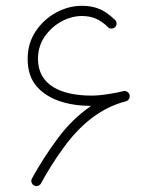

<svg xmlns="http://www.w3.org/2000/svg" viewBox="-20 -623 534 661"><path d="M96.2 15.1C105.5 20.5 116.7 16.6 121.1 8.3C144.5 -34.7 170.4 -75.7 198.7 -114.3C254.9 -191.9 324.2 -251.5 414.1 -274.4C418.5 -275.9 421.4 -278.3 423.8 -281.7V-282.2C424.3 -282.7 424.3 -283.2 424.8 -283.7C424.8 -284.2 424.8 -284.2 425.3 -284.7V-285.2C425.8 -285.6 425.8 -286.6 426.3 -287.1V-287.6V-289.6C426.8 -292 426.8 -294.9 425.8 -297.4C425.3 -299.3 424.3 -301.3 422.9 -302.7C422.4 -303.2 422.4 -303.2 421.9 -303.2V-303.7C416.5 -309.1 410.6 -311 403.8 -309.1C389.6 -305.2 371.6 -301.8 350.6 -298.8C329.1 -295.4 311 -293.9 295.9 -293.9C189.9 -293.9 110.8 -329.6 110.8 -420.4C110.8 -449.2 118.7 -475.1 133.8 -497.1C164.6 -541.5 214.4 -567.9 261.7 -567.9C300.3 -567.9 326.7 -554.7 354 -527.3C361.3 -522.9 372.6 -523.9 378.4 -532.2C383.8 -540 381.8 -550.8 373.5 -556.6C340.8 -587.9 310.1 -603 261.7 -603C231.4 -603 202.1 -595.2 173.8 -580.1C145 -564.5 121.6 -543 103 -515.6C84.5 -487.8 75.2 -456.1 75.2 -419.9C75.2 -381.8 85 -351.1 105 -327.1C144.5 -279.8 213.9 -258.8 293.5 -258.3C250 -228.5 211.9 -191.4 179.2 -147C146 -102.5 116.2 -56.2 89.8 -8.3C85.4 0 88.4 9.8 96.2 15.1Z"/></svg>

Font: Mikhak ExtraLight
Style: Regular
Weight: 200
Designer: Amin Abedi
Version: Version 3.2